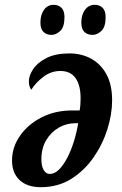

<svg xmlns="http://www.w3.org/2000/svg" viewBox="-20 -768 505 798"><path d="M150 10Q93 10 61.5 -19.5Q30 -49 30 -101Q30 -156 63 -203.5Q96 -251 152.5 -280Q209 -309 281 -309H311Q313 -319 314 -332Q315 -345 315 -359Q315 -414 294 -443.5Q273 -473 231 -473Q192 -473 160 -448.5Q128 -424 110 -395Q100 -408 100 -430Q100 -454 118 -481Q136 -508 173.5 -527Q211 -546 269 -546Q318 -546 358 -524.5Q398 -503 422 -460Q446 -417 446 -351Q446 -294 426.5 -231.5Q407 -169 369 -114Q331 -59 276 -24.5Q221 10 150 10ZM187 -45Q207 -45 225.5 -63.5Q244 -82 260 -113Q276 -144 287.5 -181.5Q299 -219 305 -256H296Q256 -256 223.5 -237Q191 -218 171.5 -184.5Q152 -151 152 -106Q152 -78 161.5 -61.5Q171 -45 187 -45ZM365 -623Q343 -623 330.5 -635.5Q318 -648 318 -674Q318 -707 333.5 -727.5Q349 -748 374 -748Q394 -748 406.5 -735.5Q419 -723 419 -697Q419 -656 401.5 -639.5Q384 -623 365 -623ZM194 -623Q173 -623 160.5 -635.5Q148 -648 148 -674Q148 -707 163 -727.5Q178 -748 203 -748Q223 -748 235.5 -735.5Q248 -723 248 -697Q248 -656 230.5 -639.5Q213 -623 194 -623Z"/></svg>

Font: Noto Serif ExtraCondensed
Style: Bold Italic
Weight: 700
Width: 2
Italic angle: -12°
Designer: Monotype Design Team
Foundry: Monotype Imaging Inc.
Version: Version 2.013; ttfautohint (v1.8.4.7-5d5b)